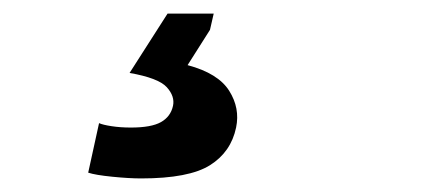

<svg xmlns="http://www.w3.org/2000/svg" viewBox="-20 -44 640 283"><path d="M188 219Q170.5 219 145.5 216.5Q120.5 214 110 210.5L126 137.5Q131.5 140 144.5 142Q157.5 144 173 144Q203 144 217.2 136Q231.5 128 235 112Q238 98 225.8 84.5Q213.5 71 171 63.5L227 -24H295L289.5 0L256.5 52Q301.5 64 317.8 89.8Q334 115.5 328 144Q320.5 180 289.5 199.5Q258.5 219 188 219Z"/></svg>

Font: Commissioner SemiBold
Style: Italic
Weight: 600
Italic angle: -12°
Designer: Kostas Bartsokas
Foundry: Kostas Bartsokas
Version: Version 1.000; ttfautohint (v1.8.3)